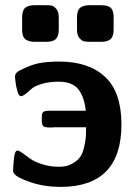

<svg xmlns="http://www.w3.org/2000/svg" viewBox="-20 -714 529 745"><path d="M34.2 -99.1Q37.1 -129.9 47.9 -129.9Q53.7 -129.9 67.4 -119.9Q81.1 -109.9 96.9 -98.4Q112.8 -86.9 143.3 -76.9Q173.8 -66.9 210 -66.9Q238.8 -66.9 259.3 -78.4Q279.8 -89.8 290.3 -104Q300.8 -118.2 306.4 -143.1Q312 -168 313 -181.9Q314 -195.8 314 -220.2H191.9Q189 -220.2 184.6 -219.7Q180.2 -219.2 178.2 -219.2Q156.2 -219.2 149.7 -223.1Q143.1 -227.1 142.1 -243.2V-258.8Q142.1 -274.9 147.9 -279.5Q153.8 -284.2 168.9 -284.2H313Q310.1 -307.1 305.4 -324Q300.8 -340.8 289.8 -359.4Q278.8 -377.9 258.3 -387.5Q237.8 -397 208 -397Q169.9 -397 141.8 -388.4Q113.8 -379.9 101.8 -368.9Q89.8 -357.9 78.9 -349.4Q67.9 -340.8 61 -340.8Q53.2 -340.8 47.6 -359.9Q42 -378.9 40 -397.9L38.1 -417Q38.1 -431.2 55.2 -439.9Q95.2 -460.9 127.7 -468Q160.2 -475.1 210.9 -475.1Q323.7 -475.1 387.5 -416Q451.2 -356.9 451.2 -231Q451.2 11.2 214.8 11.2Q151.9 11.2 98.9 -6.8Q45.9 -24.9 35.2 -40Q30.8 -44.9 30.8 -54Q30.8 -63 34.2 -99.1ZM65.9 -599.1V-646Q65.9 -673.8 77.9 -683.8Q89.8 -693.8 115.2 -693.8H155.8Q171.9 -693.8 180.4 -692.4Q189 -690.9 198.5 -679.4Q208 -668 208 -646V-600.1Q208 -575.2 197.5 -563.5Q187 -551.8 160.2 -551.8H117.2Q106 -551.8 99.4 -553Q92.8 -554.2 84 -558.1Q75.2 -562 70.6 -572Q65.9 -582 65.9 -599.1ZM278.8 -599.1V-646Q278.8 -673.8 291 -683.8Q303.2 -693.8 328.1 -693.8H370.1Q381.3 -693.8 387.7 -692.9Q394 -691.9 403.1 -688Q412.1 -684.1 416.5 -673.6Q420.9 -663.1 420.9 -646V-600.1Q420.9 -573.2 409.4 -562.5Q397.9 -551.8 374 -551.8H331.1Q314.9 -551.8 306.4 -553.5Q297.9 -555.2 288.3 -566.2Q278.8 -577.1 278.8 -599.1Z"/></svg>

Font: CMU Sans Serif
Style: Bold
Weight: 700
Version: Version 0.7.0